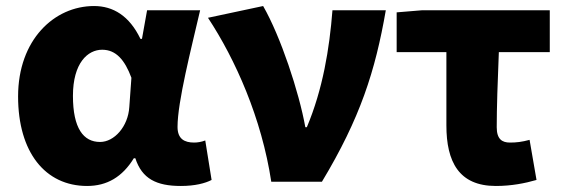

<svg xmlns="http://www.w3.org/2000/svg" viewBox="-20 -603 1874 637"><path d="M269 14C335 14 386 -16 424 -78H429C451 -10 499 14 580 14C627 14 661 5 682 -6L661 -137C648 -132 635 -130 624 -130C592 -130 569 -142 569 -182C569 -265 614 -440 644 -569H468L451 -474H446C409 -551 355 -583 292 -583C160 -583 40 -471 40 -283C40 -98 130 14 269 14ZM312 -132C257 -132 222 -177 222 -285C222 -394 271 -438 319 -438C365 -438 394 -404 416 -345L409 -248C405 -183 359 -132 312 -132Z M880 0H1048C1175 -211 1225 -367 1260 -569H1083C1073 -441 1051 -307 998 -181H993C972 -298 911 -482 853 -583L670 -544C761 -406 848 -211 880 0Z M1625 14C1677 14 1722 5 1760 -6L1737 -139C1711 -132 1693 -130 1672 -130C1646 -130 1628 -141 1628 -181C1628 -242 1631 -336 1635 -430H1804V-569H1381L1296 -562V-430H1461V-187C1461 -67 1502 14 1625 14Z"/></svg>

Font: Noto Sans HK Black
Style: Regular
Weight: 900
Designer: Ryoko NISHIZUKA 西塚涼子 (kana, bopomofo & ideographs); Paul D. Hunt (Latin, Greek & Cyrillic); Sandoll Communications 산돌커뮤니
Foundry: Adobe
Version: Version 2.004;hotconv 1.0.118;makeotfexe 2.5.65603